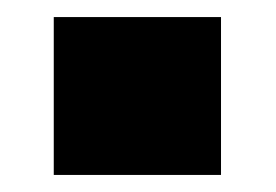

<svg xmlns="http://www.w3.org/2000/svg" viewBox="-20 -205 323 225"><path d="M43 0V-185H239V0Z"/></svg>

Font: Nunito Sans 7pt Condensed Black
Style: Regular
Weight: 900
Width: 3
Designer: Vernon Adams
Foundry: Vernon Adams
Version: Version 3.101;gftools[0.9.27]